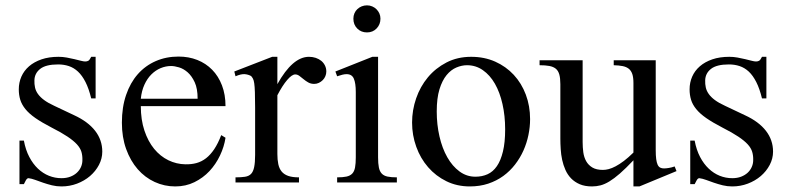

<svg xmlns="http://www.w3.org/2000/svg" viewBox="-20 -668 2886 703"><path d="M354.5 -112.8Q354.5 -87.4 342.3 -64.2Q330.1 -41 309.6 -23.4Q289.1 -5.9 262 4.4Q234.9 14.6 205.1 14.6Q187 14.6 170.2 10.5Q153.3 6.3 137.9 1Q122.6 -4.4 109.1 -9.3Q95.7 -14.2 84.5 -15.6Q79.1 -15.6 74.7 -7.8Q70.3 0 67.4 6.3H51.3V-153.3H67.4Q73.7 -119.1 87.2 -93.5Q100.6 -67.9 118.9 -50.5Q137.2 -33.2 159.2 -24.4Q181.2 -15.6 205.1 -15.6Q223.1 -15.6 237.3 -21Q251.5 -26.4 261.2 -35.4Q271 -44.4 276.4 -56.4Q281.7 -68.4 281.7 -81.5Q282.2 -98.1 278.1 -112.1Q273.9 -126 261.7 -139.4Q249.5 -152.8 227.3 -167.7Q205.1 -182.6 168.5 -201.2Q132.8 -219.7 109.6 -235.8Q86.4 -252 73 -268.6Q59.6 -285.2 54.2 -302.7Q48.8 -320.3 48.8 -340.8Q48.8 -365.7 58.3 -387.5Q67.9 -409.2 86.4 -425.3Q105 -441.4 132.1 -450.7Q159.2 -460 194.3 -460Q209.5 -460 224.4 -457.3Q239.3 -454.6 252.4 -451.4Q265.6 -448.2 275.9 -445.6Q286.1 -442.9 292 -442.9Q298.8 -442.9 303.5 -445.6Q308.1 -448.2 314 -460H330.1V-307.6H314Q305.2 -343.8 293 -367.7Q280.8 -391.6 265.6 -405.8Q250.5 -419.9 232.2 -426Q213.9 -432.1 192.9 -432.1Q147.9 -432.1 127.2 -415.8Q106.4 -399.4 106 -373.5Q105.5 -360.4 108.2 -347.9Q110.8 -335.4 118.9 -324Q127 -312.5 141.4 -301.8Q155.8 -291 179.2 -280.3L251.5 -246.1Q302.2 -222.7 328.4 -189Q354.5 -155.3 354.5 -112.8Z M805.7 -163.6Q800.8 -130.9 785.6 -98.9Q770.5 -66.9 747.1 -41.7Q723.6 -16.6 691.9 -1Q660.2 14.6 621.6 14.6Q582 14.6 546.4 -1.7Q510.7 -18.1 484.1 -48.6Q457.5 -79.1 441.9 -122.3Q426.3 -165.5 426.3 -218.8Q426.3 -275.4 441.7 -320.3Q457 -365.2 484.6 -396.5Q512.2 -427.7 550.3 -444.3Q588.4 -460.9 633.8 -460.9Q670.9 -460.9 702.4 -448.5Q733.9 -436 756.8 -412.6Q779.8 -389.2 792.7 -355.5Q805.7 -321.8 805.7 -279.3H495.6Q495.6 -229.5 508.8 -189.9Q522 -150.4 544.4 -123Q566.9 -95.7 596.4 -81.3Q626 -66.9 658.7 -66.4Q680.7 -65.9 699.5 -71Q718.3 -76.2 734.4 -88.6Q750.5 -101.1 764.4 -121.8Q778.3 -142.6 790 -173.3ZM703.6 -306.6Q703.6 -343.8 692.9 -366.9Q682.1 -390.1 667 -403.3Q651.9 -416.5 635.3 -421.4Q618.7 -426.3 606.4 -426.3Q586.9 -426.3 568.1 -418.5Q549.3 -410.6 534.2 -395.5Q519 -380.4 508.8 -357.9Q498.5 -335.4 495.6 -306.6Z M1174.8 -406.2Q1174.8 -397.5 1171.4 -389.2Q1168 -380.9 1161.9 -374.8Q1155.8 -368.7 1147.7 -364.7Q1139.6 -360.8 1130.4 -360.8Q1118.2 -360.8 1108.6 -366.2Q1099.1 -371.6 1091.3 -378.2Q1083.5 -384.8 1076.2 -390.1Q1068.8 -395.5 1061 -395.5Q1048.8 -395.5 1031.5 -375.2Q1014.2 -355 995.6 -319.3V-104Q995.6 -83 999 -66.9Q1002.4 -50.8 1011.2 -40Q1020 -29.3 1035.4 -23.9Q1050.8 -18.6 1074.7 -18.6V0H842.3V-18.6Q863.3 -18.6 877.2 -20.8Q891.1 -22.9 899.2 -31.2Q907.2 -39.6 910.6 -56.2Q914.1 -72.8 914.1 -101.1V-274.4Q914.1 -309.6 913.3 -330.3Q912.6 -351.1 910.9 -362.8Q909.2 -374.5 906.2 -379.9Q903.3 -385.3 899.4 -389.6Q888.7 -395.5 875.7 -396.5Q862.8 -397.5 842.3 -388.7L837.9 -406.2L976.6 -460H995.6V-359.9Q1051.3 -460 1111.3 -460Q1124.5 -460 1136.2 -456.1Q1147.9 -452.1 1156.5 -445.1Q1165 -438 1169.9 -428Q1174.8 -418 1174.8 -406.2Z M1373 -599.6Q1373 -578.6 1359.1 -564Q1345.2 -549.3 1323.7 -549.3Q1302.2 -549.3 1288.1 -563.5Q1273.9 -577.6 1273.9 -599.6Q1273.9 -610.4 1277.8 -619.4Q1281.7 -628.4 1288.6 -634.8Q1295.4 -641.1 1304.4 -644.8Q1313.5 -648.4 1323.7 -648.4Q1334 -648.4 1343 -644.5Q1352.1 -640.6 1358.6 -634Q1365.2 -627.4 1369.1 -618.7Q1373 -609.9 1373 -599.6ZM1214.4 0V-18.6Q1235.4 -18.6 1248.8 -21.5Q1262.2 -24.4 1269.8 -32.5Q1277.3 -40.5 1280 -54.9Q1282.7 -69.3 1282.7 -91.8V-331.1Q1282.7 -363.3 1275.6 -379.9Q1268.6 -396.5 1249 -396.5Q1242.2 -396.5 1233.9 -394.5Q1225.6 -392.6 1214.4 -388.7L1208 -406.2L1343.3 -460H1364.3V-91.8Q1364.3 -69.3 1367.2 -54.9Q1370.1 -40.5 1377.7 -32.5Q1385.3 -24.4 1398.7 -21.5Q1412.1 -18.6 1433.1 -18.6V0Z M1920.9 -231.9Q1920.9 -203.1 1914.8 -173.6Q1908.7 -144 1896.5 -116.7Q1884.3 -89.4 1865.7 -65.4Q1847.2 -41.5 1822.8 -23.7Q1798.3 -5.9 1767.6 4.4Q1736.8 14.6 1700.2 14.6Q1653.3 14.6 1614.5 -4.4Q1575.7 -23.4 1547.6 -55.7Q1519.5 -87.9 1504.2 -130.4Q1488.8 -172.9 1488.8 -219.2Q1488.8 -264.6 1503.7 -307.9Q1518.6 -351.1 1546.6 -384.8Q1574.7 -418.5 1614.7 -439.2Q1654.8 -460 1705.1 -460Q1753.4 -460 1793 -442.4Q1832.5 -424.8 1861.1 -394Q1889.6 -363.3 1905.3 -321.5Q1920.9 -279.8 1920.9 -231.9ZM1829.6 -194.3Q1829.6 -244.1 1819.8 -287.1Q1810.1 -330.1 1792 -361.6Q1773.9 -393.1 1748 -411.1Q1722.2 -429.2 1689.9 -429.2Q1670.9 -429.2 1651.1 -420.9Q1631.3 -412.6 1615.2 -393.1Q1599.1 -373.5 1589.1 -341.1Q1579.1 -308.6 1579.1 -259.8Q1579.1 -211.9 1589.1 -168.5Q1599.1 -125 1617.7 -92.3Q1636.2 -59.6 1662.4 -40.3Q1688.5 -21 1720.7 -21Q1745.1 -21 1765.1 -30Q1785.2 -39.1 1799.3 -59.6Q1813.5 -80.1 1821.5 -113.3Q1829.6 -146.5 1829.6 -194.3Z M2321.3 14.6H2299.3V-81.1Q2271 -51.3 2249.8 -32.7Q2228.5 -14.2 2211.2 -3.7Q2193.8 6.8 2178.7 10.7Q2163.6 14.6 2147.5 14.6Q2121.6 14.6 2102.8 6.6Q2084 -1.5 2071 -14.9Q2058.1 -28.3 2050.3 -45.9Q2042.5 -63.5 2038.3 -82.8Q2034.2 -102.1 2033 -122.1Q2031.7 -142.1 2031.7 -159.7V-359.9Q2031.7 -381.8 2027.8 -395.5Q2023.9 -409.2 2014.9 -416.5Q2005.9 -423.8 1991.2 -426.5Q1976.6 -429.2 1955.6 -429.2V-447.3H2113.3V-147.9Q2113.3 -128.9 2115.7 -110.6Q2118.2 -92.3 2126.2 -77.9Q2134.3 -63.5 2148.9 -54.7Q2163.6 -45.9 2187.5 -45.9Q2197.3 -45.9 2208.7 -48.8Q2220.2 -51.8 2234.1 -59.1Q2248 -66.4 2264.2 -78.6Q2280.3 -90.8 2299.3 -109.4V-363.8Q2299.3 -384.3 2295.2 -396.7Q2291 -409.2 2282.2 -416.3Q2273.4 -423.3 2259.8 -426Q2246.1 -428.7 2227.1 -429.2V-447.3H2380.9V-118.7Q2380.9 -98.6 2382.6 -85.7Q2384.3 -72.8 2387.9 -64.9Q2391.6 -57.1 2397.5 -54.2Q2403.3 -51.3 2411.1 -51.3Q2418 -51.3 2428.7 -53Q2439.5 -54.7 2450.2 -58.6L2457 -41.5Z M2810.5 -112.8Q2810.5 -87.4 2798.3 -64.2Q2786.1 -41 2765.6 -23.4Q2745.1 -5.9 2718 4.4Q2690.9 14.6 2661.1 14.6Q2643.1 14.6 2626.2 10.5Q2609.4 6.3 2594 1Q2578.6 -4.4 2565.2 -9.3Q2551.8 -14.2 2540.5 -15.6Q2535.2 -15.6 2530.8 -7.8Q2526.4 0 2523.4 6.3H2507.3V-153.3H2523.4Q2529.8 -119.1 2543.2 -93.5Q2556.6 -67.9 2575 -50.5Q2593.3 -33.2 2615.2 -24.4Q2637.2 -15.6 2661.1 -15.6Q2679.2 -15.6 2693.4 -21Q2707.5 -26.4 2717.3 -35.4Q2727.1 -44.4 2732.4 -56.4Q2737.8 -68.4 2737.8 -81.5Q2738.3 -98.1 2734.1 -112.1Q2730 -126 2717.8 -139.4Q2705.6 -152.8 2683.3 -167.7Q2661.1 -182.6 2624.5 -201.2Q2588.9 -219.7 2565.7 -235.8Q2542.5 -252 2529.1 -268.6Q2515.6 -285.2 2510.3 -302.7Q2504.9 -320.3 2504.9 -340.8Q2504.9 -365.7 2514.4 -387.5Q2523.9 -409.2 2542.5 -425.3Q2561 -441.4 2588.1 -450.7Q2615.2 -460 2650.4 -460Q2665.5 -460 2680.4 -457.3Q2695.3 -454.6 2708.5 -451.4Q2721.7 -448.2 2731.9 -445.6Q2742.2 -442.9 2748 -442.9Q2754.9 -442.9 2759.5 -445.6Q2764.2 -448.2 2770 -460H2786.1V-307.6H2770Q2761.2 -343.8 2749 -367.7Q2736.8 -391.6 2721.7 -405.8Q2706.5 -419.9 2688.2 -426Q2669.9 -432.1 2648.9 -432.1Q2604 -432.1 2583.3 -415.8Q2562.5 -399.4 2562 -373.5Q2561.5 -360.4 2564.2 -347.9Q2566.9 -335.4 2575 -324Q2583 -312.5 2597.4 -301.8Q2611.8 -291 2635.3 -280.3L2707.5 -246.1Q2758.3 -222.7 2784.4 -189Q2810.5 -155.3 2810.5 -112.8Z"/></svg>

Font: Doulos SIL CyrE
Style: Regular
Weight: 400
Designer: Walt Agee, Victor Gaultney, Peter Martin, Debbi Hosken, Becca Hirsbrunner
Foundry: SIL International
Version: Version 5.000